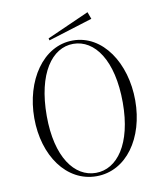

<svg xmlns="http://www.w3.org/2000/svg" viewBox="-93 -925 873 1017"><g transform="rotate(-10 343.5 -417.0)"><path d="M344 15C505 15 615 -143 615 -345C615 -546 505 -715 344 -715C183 -715 72 -546 72 -345C72 -143 183 15 344 15ZM344 -3C229 -3 139 -123 139 -345C139 -574 229 -697 343 -697C458 -697 548 -574 548 -345C548 -123 458 -3 344 -3ZM461 -811 447 -849 220 -748 223 -737Z"/></g></svg>

Font: Sprat Condensed Light
Style: Regular
Weight: 300
Width: 3
Designer: Ethan Nakache
Foundry: Collletttivo
Version: Version 2.000;Glyphs 3.2 (3217)